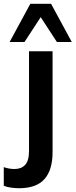

<svg xmlns="http://www.w3.org/2000/svg" viewBox="-82 -777 401 1019"><path d="M19 222Q0 222 -22.5 219Q-45 216 -62 209V110Q-34 120 -5 120Q31 120 51.5 98Q72 76 72 24V-505H197V31Q197 125 154 173.5Q111 222 19 222ZM-31 -554 79 -757H189L299 -554H220L134 -686L48 -554Z"/></svg>

Font: MulishBold
Style: Bold
Weight: 700
Designer: Vernon Adams
Foundry: Vernon Adams
Version: Version 3.602; ttfautohint (v1.8.3)